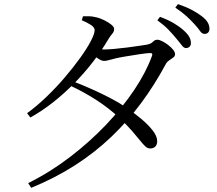

<svg xmlns="http://www.w3.org/2000/svg" viewBox="-20 -835 1040 921"><path d="M825.3 -650.7Q809.5 -670.1 788.6 -692Q767.6 -713.8 734.8 -737.8L747.5 -754.3Q785.7 -740.2 813.7 -723.6Q841.7 -707.1 860.2 -690.1Q879.4 -673.1 887.4 -658.9Q895.5 -644.7 895.7 -629.3Q896.2 -618.1 889.8 -611.4Q883.4 -604.8 872.3 -604.3Q861.9 -604.1 851.5 -618.2Q841.1 -632.3 825.3 -650.7ZM912.7 -719.2Q895.8 -737.8 875.8 -756.2Q855.9 -774.6 821 -798.5L833.7 -815.3Q872.8 -802 899.8 -787.6Q926.7 -773.2 946 -758.7Q966.4 -743.6 975.5 -728.7Q984.6 -713.8 984.8 -698Q985 -686.1 978.7 -679.3Q972.5 -672.5 961.8 -672.3Q948.9 -672.1 939.4 -686.4Q929.9 -700.6 912.7 -719.2ZM328.2 -445.5Q373.4 -428.4 419.1 -407.9Q464.9 -387.5 507.4 -365.5Q549.8 -343.6 583.2 -320.8Q621.4 -294.9 655.9 -266.2Q690.3 -237.5 711.9 -209.9Q733.6 -182.4 734 -158.7Q734.4 -142.1 725.5 -132.6Q716.5 -123 700.7 -122.8Q688.6 -122.6 677.5 -132.5Q666.5 -142.4 651.5 -161.4Q636.5 -180.4 612.8 -207.6Q589.1 -234.8 551.7 -270.2Q502.1 -316.5 442.7 -354.9Q383.4 -393.3 314.7 -425.3ZM109.9 -292Q155.9 -325.3 202.2 -369.8Q248.6 -414.3 290.3 -463.1Q331.9 -511.9 364.5 -557.1Q397 -602.2 415.5 -637.7Q434 -673.3 434 -690.1Q434 -703.5 416.2 -715.3Q398.5 -727.1 372.3 -737.9L378 -756.8Q391.5 -757.1 406.3 -757Q421.1 -757 437.2 -753Q457.7 -749.1 478.5 -738.8Q499.4 -728.6 513.4 -717.2Q527.5 -705.8 527.5 -696.4Q527.5 -683.3 518.7 -673.4Q509.9 -663.6 498.2 -644.4Q466.4 -590.6 425.5 -537.7Q384.6 -484.8 336.5 -435.8Q288.4 -386.8 235.3 -344.8Q182.2 -302.7 125.6 -271.3ZM115.2 43.4Q221.8 -9.6 316.5 -82.4Q411.3 -155.1 489.4 -237.2Q567.5 -319.3 624 -403.7Q680.4 -488 708.4 -565.1Q715.6 -582.1 697.8 -580.5Q680.7 -579.7 648.6 -574.8Q616.5 -569.9 584.4 -564.6Q552.4 -559.3 534.6 -555.1Q518.6 -551.5 504.3 -547.1Q489.9 -542.7 479.2 -542.7Q467.8 -542.7 450.9 -553.8Q434.1 -565 416.8 -579.3L432.1 -603.1Q447.5 -600.3 458.7 -599Q469.9 -597.7 479.3 -597.7Q497.2 -597.7 527.3 -600.3Q557.5 -602.9 589.7 -607.1Q622 -611.4 647.8 -615.2Q673.6 -619 683.6 -620.6Q704.7 -624.7 713.6 -634.5Q722.4 -644.4 735.1 -644.4Q743.9 -644.4 758.3 -637.2Q772.7 -630.1 786.7 -619.3Q800.6 -608.5 810.2 -596.7Q819.8 -584.9 819.8 -574.8Q819.8 -565.5 810.6 -558.9Q801.3 -552.2 790.5 -544.6Q779.7 -537 773.4 -524.2Q720.7 -426.4 656.4 -339.8Q592.1 -253.1 513.5 -178.2Q434.9 -103.3 339.9 -42.3Q244.8 18.8 129.7 66.1Z"/></svg>

Font: Noto Serif JP
Style: Regular
Weight: 200
Designer: Ryoko NISHIZUKA 西塚涼子 (kana & ideographs); Frank Grießhammer (Latin, Greek & Cyrillic); Wenlong ZHANG 张文龙 (bopomofo); San
Foundry: Adobe
Version: Version 2.001;hotconv 1.1.0;makeotfexe 2.6.0